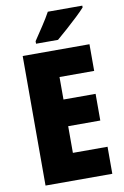

<svg xmlns="http://www.w3.org/2000/svg" viewBox="-100 -984 675 1042"><g transform="rotate(-10 237.5 -463.5)"><path d="M432 0H64V-714H432V-567H241V-443H418V-296H241V-149H432ZM430 -917Q414 -899 385.5 -872Q357 -845 325.5 -817Q294 -789 268 -767H147V-781Q171 -817 196.5 -855.5Q222 -894 240 -927H430Z"/></g></svg>

Font: Noto Sans Ethiopic Condensed Black
Style: Regular
Weight: 900
Width: 3
Designer: Monotype Design Team
Foundry: Monotype Imaging Inc.
Version: Version 2.102; ttfautohint (v1.8.4.7-5d5b)